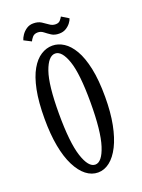

<svg xmlns="http://www.w3.org/2000/svg" viewBox="-127 -697 566 767"><g transform="rotate(-20 156.0 -314.0)"><path d="M154.5 11Q127.5 11 104 -7.2Q80.5 -25.5 62.8 -60.8Q45 -96 35.5 -147Q26 -198 26 -263.5Q26 -335 36.2 -385.5Q46.5 -436 64.5 -467.2Q82.5 -498.5 105.8 -513.2Q129 -528 154.5 -528Q179.5 -528 202.5 -513.2Q225.5 -498.5 243.8 -467.2Q262 -436 272.8 -385.5Q283.5 -335 283.5 -263.5Q283.5 -198 273.5 -147Q263.5 -96 245.8 -60.8Q228 -25.5 204.5 -7.2Q181 11 154.5 11ZM154.5 -22.5Q183 -22.5 202 -81.5Q221 -140.5 221 -263.5Q221 -385 202 -439.8Q183 -494.5 154.5 -494.5Q125.5 -494.5 106.2 -439.8Q87 -385 87 -263.5Q87 -140.5 106.2 -81.5Q125.5 -22.5 154.5 -22.5ZM198 -563.5Q178.5 -563.5 165.5 -572Q152.5 -580.5 141.8 -589Q131 -597.5 118 -597.5Q103 -597.5 95 -587.8Q87 -578 84.5 -571.5L53.5 -587.5Q56 -597 63.8 -608.5Q71.5 -620 84.2 -628.8Q97 -637.5 113.5 -637.5Q133.5 -637.5 147 -629Q160.5 -620.5 172 -612Q183.5 -603.5 197.5 -603.5Q210.5 -603.5 217.2 -611.5Q224 -619.5 227 -625.5L257 -607Q255 -599 247.2 -588.8Q239.5 -578.5 227.2 -571Q215 -563.5 198 -563.5Z"/></g></svg>

Font: Imbue Thin 10pt Light
Style: Regular
Weight: 300
Version: Version 1.102